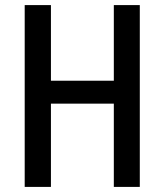

<svg xmlns="http://www.w3.org/2000/svg" viewBox="-20 -734 646 754"><path d="M529 0H427V-327H180V0H77V-714H180V-417H427V-714H529Z"/></svg>

Font: Noto Sans Khmer Condensed Medium
Style: Regular
Weight: 500
Width: 3
Designer: Danh Hong and the Monotype Design Team
Foundry: Monotype Imaging Inc.
Version: Version 2.004; ttfautohint (v1.8.4.7-5d5b)